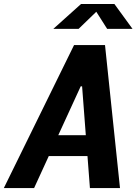

<svg xmlns="http://www.w3.org/2000/svg" viewBox="-58 -960 698 980"><path d="M554.5 0 478 -730H320L-38.5 0H116L191 -163.5H388.5L401 0ZM214 -812.5H343L433.5 -900L489 -812.5H618.5L526 -939.5H355.5ZM239.5 -270 354 -519.5H361L380 -270Z"/></svg>

Font: Monaspace Neon
Style: Bold Italic
Weight: 700
Italic angle: -11°
Designer: Riley Cran & the Lettermatic Team
Foundry: Lettermatic
Version: Version 1.200 (Monaspace Neon)